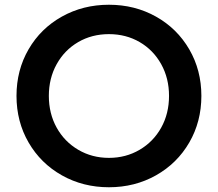

<svg xmlns="http://www.w3.org/2000/svg" viewBox="-20 -777 918 809"><path d="M49.5 -373Q49.5 -481.5 100.5 -569.4Q151.5 -657.2 240.8 -707.1Q330 -757 439 -757Q548 -757 637.1 -707.1Q726.2 -657.2 777.4 -569.2Q828.5 -481.2 828.5 -373Q828.5 -264.5 777.5 -176.5Q726.5 -88.5 637.2 -38.2Q548 12 439 12Q330 12 240.8 -38.2Q151.5 -88.5 100.5 -176.5Q49.5 -264.5 49.5 -373ZM692.2 -373Q692.2 -447.2 659.2 -506.6Q626.2 -566 568.6 -599.6Q511 -633.2 439 -633.2Q367 -633.2 309.4 -599.6Q251.8 -566 218.8 -506.6Q185.8 -447.2 185.8 -373Q185.8 -298.5 218.8 -239.1Q251.8 -179.8 309.8 -145.8Q367.8 -111.8 439 -111.8Q510.2 -111.8 568.2 -145.8Q626.2 -179.8 659.2 -239.1Q692.2 -298.5 692.2 -373Z"/></svg>

Font: Trafiko Sans Variable
Style: Regular
Weight: 400
Designer: Gumpita Rahayu / Trafiko
Foundry: Tokotype / Trafiko
Version: Version 0.001;FEAKit 1.0